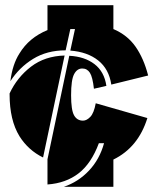

<svg xmlns="http://www.w3.org/2000/svg" viewBox="-20 -720 596 740"><path d="M247 -505Q306 -502 344 -473Q382 -444 390 -389L342 -378Q337 -423 326.5 -439.5Q316 -456 297 -456Q277 -456 265.5 -434Q254 -412 254 -353Q254 -296 265.5 -275.5Q277 -255 300 -255Q314 -255 328 -269.5Q342 -284 349 -322L548 -265Q513 -152 417 -105V0H226Q282 -19 323 -62.5Q364 -106 381 -168H361Q332 -90 283 -52Q234 -14 163 -9V-106ZM55 -514Q92 -575 163 -604V-700H417V-608Q471 -585 502.5 -540Q534 -495 551 -429L409 -394Q400 -454 358.5 -487Q317 -520 251 -525L269 -608H251L233 -526Q161 -526 107.5 -493Q54 -460 20 -407Q28 -472 55 -514ZM55 -195Q17 -257 17 -356V-360Q46 -422 99.5 -463Q153 -504 229 -506L146 -113Q89 -141 55 -195Z"/></svg>

Font: J.M. Nexus Grotesque
Style: Regular
Weight: 900
Designer: deFharo
Foundry: deFharo
Version: Version 3.003